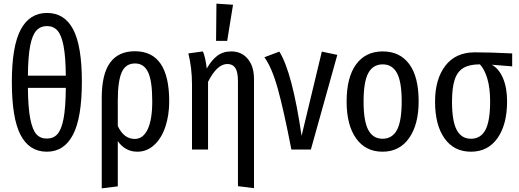

<svg xmlns="http://www.w3.org/2000/svg" viewBox="-20 -820 2849 1053"><path d="M429 -372Q429 -175 380.5 -81.5Q332 12 237 12Q141 12 93 -79.5Q45 -171 45 -371Q45 -566 93.5 -657.5Q142 -749 238 -749Q334 -749 381.5 -658.5Q429 -568 429 -372ZM133 -405H341Q340 -509 328.5 -568.5Q317 -628 295 -652.5Q273 -677 238 -677Q202 -677 179.5 -652.5Q157 -628 145.5 -569Q134 -510 133 -405ZM341 -338H133Q134 -229 146 -168.5Q158 -108 179.5 -84Q201 -60 237 -60Q273 -60 295 -84.5Q317 -109 328.5 -169Q340 -229 341 -338Z M908 -264Q908 -188 887 -125Q866 -62 826 -25Q786 12 733 12Q667 12 626 -46V202L538 213V-283Q538 -413 583.5 -476Q629 -539 720 -539Q908 -539 908 -264ZM815 -264Q815 -377 792 -424.5Q769 -472 721 -472Q669 -472 647.5 -423.5Q626 -375 626 -268V-129Q659 -58 719 -58Q765 -58 790 -111Q815 -164 815 -264Z M1373 -387V212L1285 201V-375Q1285 -426 1270.5 -447.5Q1256 -469 1227 -469Q1170 -469 1121 -371V0H1033V-357Q1033 -447 1013 -527L1093 -538Q1107 -504 1114 -444Q1140 -490 1171.5 -514Q1203 -538 1248 -538Q1305 -538 1339 -497Q1373 -456 1373 -387ZM1258 -794 1226 -596H1165L1167 -800Z M1634 -75 1745 -537 1830 -519 1685 0H1578Q1536 -217 1503.5 -333.5Q1471 -450 1430 -506L1512 -537Q1583 -424 1634 -75Z M2276 -264Q2276 -137 2223.5 -62.5Q2171 12 2078 12Q1985 12 1933 -61Q1881 -134 1881 -263Q1881 -396 1933 -467Q1985 -538 2079 -538Q2173 -538 2224.5 -468.5Q2276 -399 2276 -264ZM1974 -263Q1974 -155 2000 -107Q2026 -59 2078 -59Q2131 -59 2157 -107Q2183 -155 2183 -264Q2183 -372 2157 -419.5Q2131 -467 2079 -467Q2026 -467 2000 -419.5Q1974 -372 1974 -263Z M2789 -456 2677 -465Q2716 -444 2738.5 -391.5Q2761 -339 2761 -264Q2761 -137 2708.5 -62.5Q2656 12 2563 12Q2470 12 2418 -61Q2366 -134 2366 -263Q2366 -386 2422.5 -459.5Q2479 -533 2584 -533Q2669 -533 2789 -527ZM2668 -264Q2668 -338 2652.5 -389.5Q2637 -441 2612 -467H2610Q2554 -467 2521 -447Q2488 -427 2473.5 -382.5Q2459 -338 2459 -263Q2459 -155 2485 -107Q2511 -59 2563 -59Q2616 -59 2642 -107Q2668 -155 2668 -264Z"/></svg>

Font: Fira Sans Compressed
Style: Regular
Weight: 400
Width: 1
Designer: bBox Type GmbH & Carrois Corporate GbR & Edenspiekermann AG
Foundry: bBox Type GmbH & Carrois Corporate GbR & Edenspiekermann AG
Version: Version 4.301